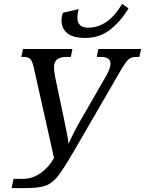

<svg xmlns="http://www.w3.org/2000/svg" viewBox="-20 -967 749 992"><path d="M50 -43H100Q148 -43 191 -73.5Q234 -104 259 -151L154 -620Q147 -651 136.5 -662Q126 -673 101 -673H90L99 -714H354L346 -673H322Q293 -673 276 -660.5Q259 -648 259 -621Q259 -599 265 -569L310 -355Q331 -257 334 -224Q358 -279 399 -350L532 -581Q551 -618 551 -638Q551 -673 501 -673H480L488 -714H709L700 -673H683Q657 -673 642 -658.5Q627 -644 599 -595L360 -183Q307 -92 278 -55.5Q249 -19 213.5 -7Q178 5 106 5H40ZM298 -861Q298 -883 305 -901L387 -920Q380 -899 380 -875Q380 -850 394 -837Q408 -824 435 -824Q539 -824 611 -947L644 -924Q608 -862 552.5 -816.5Q497 -771 420 -771Q357 -771 327.5 -795.5Q298 -820 298 -861Z"/></svg>

Font: Noto Serif Narrow
Style: Italic
Weight: 400
Width: 4
Italic angle: -12°
Designer: Monotype Design Team
Foundry: Monotype Imaging Inc.
Version: Version 1.001